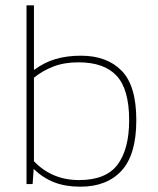

<svg xmlns="http://www.w3.org/2000/svg" viewBox="-20 -694 594 724"><path d="M283 10Q227 10 184.5 -6.5Q142 -23 107 -57L103 0H80V-674H108V-430Q147 -459 190 -471.5Q233 -484 285 -484Q383 -484 438.5 -427.5Q494 -371 494 -241Q494 -111 438.5 -50.5Q383 10 283 10ZM278 -15Q380 -15 423.5 -73.5Q467 -132 467 -241Q467 -357 420 -408Q373 -459 276 -459Q222 -459 181 -443Q140 -427 108 -401V-86Q176 -15 278 -15Z"/></svg>

Font: Kanit Thin
Style: Regular
Weight: 250
Designer: Katatrad Team
Foundry: CadsonDemak
Version: Version 2.000; ttfautohint (v1.8.3)